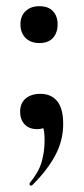

<svg xmlns="http://www.w3.org/2000/svg" viewBox="-20 -409 272 620"><path d="M110 -106Q145 -106 164.5 -82.5Q184 -59 184 -9Q184 46 157.5 94.5Q131 143 84 189Q80 192 77 189Q74 186 76 182Q105 147 114.5 114Q124 81 124 44Q124 14 118.5 1Q113 -12 103 -20L140 -27Q141 -10 130 -1Q119 8 100 8Q74 8 59.5 -7.5Q45 -23 45 -48Q45 -76 63 -91Q81 -106 110 -106ZM107 -270Q79 -270 62.5 -286.5Q46 -303 46 -331Q46 -357 62.5 -373Q79 -389 107 -389Q136 -389 151 -373Q166 -357 166 -331Q166 -303 151 -286.5Q136 -270 107 -270Z"/></svg>

Font: Cormorant Garamond Light
Style: Bold
Weight: 700
Version: Version 4.001